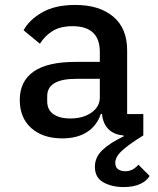

<svg xmlns="http://www.w3.org/2000/svg" viewBox="-20 -548 640 777"><path d="M560 -86.5V0Q509.5 31.5 485.2 51.8Q461 72 453.8 85.5Q446.5 99 446.5 110Q446.5 130 458.8 137.5Q471 145 486.5 145Q503.5 145 516.8 137.8Q530 130.5 540 118.5L585.5 164Q574.5 183.5 548 196.2Q521.5 209 480 209Q432.5 209 398.2 189.8Q364 170.5 364 127Q364 88.5 394.5 59.2Q425 30 481 3.5L479.5 0Q440.5 -3 418.2 -26Q396 -49 393 -87H388Q372.5 -40 332.8 -14Q293 12 232 12Q153.5 12 106.8 -29.5Q60 -71 60 -143.5Q60 -219 115.8 -258.2Q171.5 -297.5 286 -297.5H384V-337.5Q384 -442 273.5 -442Q224.5 -442 193.2 -422.8Q162 -403.5 141.5 -371L75.5 -425.5Q97.5 -467 150 -497.5Q202.5 -528 284.5 -528Q382 -528 438.2 -480.8Q494.5 -433.5 494.5 -344.5V-86.5ZM384 -229H288Q171 -229 171 -158.5V-138Q171 -103.5 196.2 -86Q221.5 -68.5 264 -68.5Q316 -68.5 350 -92.2Q384 -116 384 -154Z"/></svg>

Font: Lilex Medium
Style: Regular
Weight: 500
Designer: Mike Abbink, Paul van der Laan, Pieter van Rosmalen, Mikhael Khrustik
Foundry: Mikhael Khrustik
Version: Version 1.100